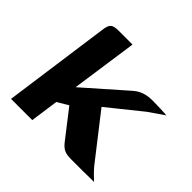

<svg xmlns="http://www.w3.org/2000/svg" viewBox="-131 -642 780 780"><g transform="rotate(45 258.5 -252.0)"><path d="M23 0 87 -461Q90 -487 99.5 -496Q109 -505 136 -505H216L175 -219L351 -374Q363 -384 374 -389.5Q385 -395 399.5 -398.5Q414 -402 435 -402Q460 -402 480.5 -401Q501 -400 517 -399Q512 -396 500 -387.5Q488 -379 474 -369.5Q460 -360 449 -352L306 -237L455 -46Q466 -33 477.5 -21.5Q489 -10 500 0Q465 1 431.5 1Q398 1 371 1Q342 1 328.5 -6Q315 -13 303 -28L209 -149L162 -121L145 0Z"/></g></svg>

Font: Genos SemiBold
Style: Italic
Weight: 600
Italic angle: -8°
Version: Version 1.010